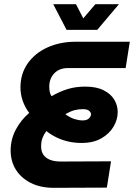

<svg xmlns="http://www.w3.org/2000/svg" viewBox="-20 -900 642 920"><path d="M237 0Q174 0 127.5 -23.5Q81 -47 56 -87Q31 -127 31 -179Q31 -232 55.5 -278.5Q80 -325 120 -359Q100 -385 89 -416.5Q78 -448 78 -480Q78 -547 113 -596.5Q148 -646 208 -673Q268 -700 342 -700H602L582 -574H307Q264 -574 240 -548.5Q216 -523 216 -485Q216 -474 218 -461.5Q220 -449 227 -439Q267 -462 305 -473.5Q343 -485 389 -485Q442 -485 476.5 -467.5Q511 -450 527.5 -422.5Q544 -395 544 -363Q544 -327 524 -293Q504 -259 465.5 -237Q427 -215 371 -215Q339 -215 309 -221.5Q279 -228 252 -241Q225 -254 202 -272Q190 -256 183.5 -238.5Q177 -221 177 -198Q177 -176 187 -160Q197 -144 218 -135Q239 -126 272 -126L512 -127L492 -1ZM376 -323Q396 -323 406 -332.5Q416 -342 416 -352Q416 -362 406.5 -369.5Q397 -377 377 -377Q356 -377 337 -372Q318 -367 293 -353Q316 -336 337 -329.5Q358 -323 376 -323ZM299 -757 235 -880H344L379 -812L437 -880H550L446 -757Z"/></svg>

Font: MuseoModerno SemiBold
Style: Italic
Weight: 600
Italic angle: -9°
Designer: Pablo Cosgaya, Héctor Gatti, Marcela Romero, and the Authors of The MuseoModerno Project.
Foundry: Omnibus-Type Team
Version: Version 1.003